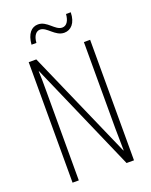

<svg xmlns="http://www.w3.org/2000/svg" viewBox="-163 -982 843 1069"><g transform="rotate(-20 258.5 -447.5)"><path d="M125 -800H154C157 -843 176 -863 198 -863C238 -863 266 -800 320 -800C359 -800 391 -831 392 -895H364C361 -855 345 -831 319 -831C277 -831 251 -894 197 -894C158 -894 130 -863 125 -800ZM441 0V-714H404V-202C404 -172 405 -120 406 -72H404L122 -714H77V0H114V-526C114 -579 114 -615 112 -647H114L397 0Z"/></g></svg>

Font: Noto Sans Armenian ExtraCondensed ExtraLight
Style: Regular
Weight: 200
Width: 2
Designer: Monotype Design Team
Foundry: Monotype Imaging Inc.
Version: Version 2.008